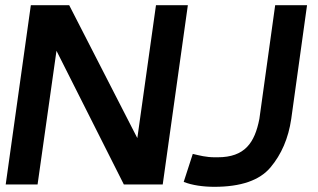

<svg xmlns="http://www.w3.org/2000/svg" viewBox="-20 -712 1226 741"><path d="M820 -105H809C775 -105 750 -112 724 -118L689 -10C721 3 765 9 807 9C910 9 982 -16 1024 -66C1066 -116 1093 -178 1104 -253L1165 -692H1042L981 -253C963 -161 925 -105 820 -105ZM99 -692 2 0H125L198 -516L458 0H608L705 -692H582L510 -179L247 -692Z"/></svg>

Font: Cantarell
Style: BoldOblique
Weight: 700
Italic angle: -8°
Designer: Dave Crossland
Version: Version 0.024